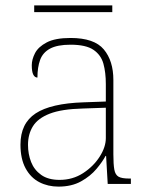

<svg xmlns="http://www.w3.org/2000/svg" viewBox="-20 -683 557 713"><path d="M197 10Q158 10 126 -6.5Q94 -23 75 -58Q56 -93 56 -146Q56 -225 112.5 -262Q169 -299 290 -303L373 -306V-371Q373 -414 364 -446.5Q355 -479 327 -498Q299 -517 242 -517Q193 -517 166 -502.5Q139 -488 129 -460.5Q119 -433 119 -395Q109 -395 103.5 -406Q98 -417 98 -441Q98 -462 110 -485.5Q122 -509 153.5 -525.5Q185 -542 242 -542Q330 -542 365.5 -499.5Q401 -457 401 -386V-110Q401 -73 404.5 -53.5Q408 -34 420 -27Q432 -20 459 -20H466V0H380L374 -104H372Q361 -83 338.5 -56Q316 -29 281 -9.5Q246 10 197 10ZM201 -15Q250 -15 288.5 -40Q327 -65 350 -101Q373 -137 373 -170V-283L287 -280Q209 -278 165 -261Q121 -244 102.5 -214.5Q84 -185 84 -145Q84 -111 95.5 -81.5Q107 -52 133 -33.5Q159 -15 201 -15ZM107 -638V-663H397V-638Z"/></svg>

Font: Noto Serif Bengali Thin
Style: Regular
Weight: 250
Version: Version 2.003